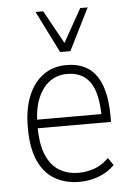

<svg xmlns="http://www.w3.org/2000/svg" viewBox="-53 -774 571 822"><g transform="rotate(-5 232.5 -362.5)"><path d="M256 8Q196 8 150.5 -18Q105 -44 80 -99Q55 -154 55 -243Q55 -321 77.5 -377Q100 -433 142 -464Q184 -495 243 -495Q301 -495 338.5 -468Q376 -441 394 -388.5Q412 -336 412 -260V-236H83V-273H390L374 -257Q374 -363 341 -410Q308 -457 242 -457Q200 -457 167.5 -433.5Q135 -410 116 -364Q97 -318 97 -248V-242Q97 -167 117 -120.5Q137 -74 172.5 -52.5Q208 -31 256 -31Q289 -31 322.5 -42.5Q356 -54 385 -83L407 -51Q377 -21 337.5 -6.5Q298 8 256 8ZM221 -553 131 -733H164L243 -590L323 -733H355L265 -553Z"/></g></svg>

Font: Nunito Sans 10pt Condensed ExtraLight
Style: Regular
Weight: 250
Width: 3
Designer: Vernon Adams
Foundry: Vernon Adams
Version: Version 3.101;gftools[0.9.27]